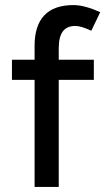

<svg xmlns="http://www.w3.org/2000/svg" viewBox="-20 -735 416 755"><path d="M116 0V-555Q116 -634 154 -674.5Q192 -715 269 -715Q292 -715 319 -707.5Q346 -700 374 -687L339 -614Q318 -624 302.5 -628.5Q287 -633 276 -633Q243 -633 227 -611.5Q211 -590 211 -545V0ZM27 -421V-500H349V-421Z"/></svg>

Font: Figtree Light Medium
Style: Regular
Weight: 500
Version: Version 2.001;gftools[0.9.30]